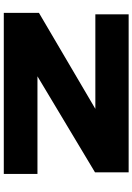

<svg xmlns="http://www.w3.org/2000/svg" viewBox="141 -856 715 1038"><g transform="rotate(90 499.0 -337.5)"><path d="M50 0H921V-182H393L912 -493V-675H58V-495H569L50 -190Z"/></g></svg>

Font: Anybody ExtraExpanded Black
Style: Regular
Weight: 900
Width: 8
Version: Version 1.113;gftools[0.9.25]